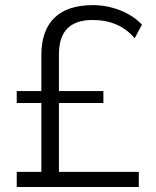

<svg xmlns="http://www.w3.org/2000/svg" viewBox="-20 -748 626 768"><path d="M46.9 0V-60.5H145.5V-335.9H46.9V-383.8H145.5V-528.3Q145.5 -626 197.8 -676.8Q250 -727.5 351.6 -727.5Q407.2 -727.5 460 -707Q512.7 -686.5 547.9 -649.4L518.6 -594.7Q458 -668 349.6 -668Q215.8 -668 215.8 -531.2V-383.8H393.6V-335.9H215.8V-60.5H535.2V0Z"/></svg>

Font: Min Sans Light
Style: Regular
Weight: 300
Designer: Jinseong-Kim, NotoSansCJK, Nunito
Foundry: Jinseong-Kim
Version: Version 1.400;Glyphs 3.1.2 (3151)